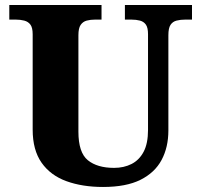

<svg xmlns="http://www.w3.org/2000/svg" viewBox="-20 -734 800 764"><path d="M390 10Q308 10 244.5 -13Q181 -36 145.5 -86.5Q110 -137 110 -218V-598Q110 -624 101 -636Q92 -648 76.5 -652Q61 -656 43 -656H17V-714H384V-656H358Q340 -656 325 -652Q310 -648 301 -635Q292 -622 292 -594V-210Q292 -127 329.5 -96.5Q367 -66 434 -66Q473 -66 503.5 -81.5Q534 -97 551.5 -130Q569 -163 569 -217V-598Q569 -624 560.5 -636Q552 -648 537 -652Q522 -656 503 -656H477V-714H744V-656H717Q698 -656 682.5 -652Q667 -648 658.5 -635Q650 -622 650 -594V-215Q650 -148 623 -97.5Q596 -47 539 -18.5Q482 10 390 10Z"/></svg>

Font: Noto Rashi Hebrew ExtraBold
Style: Regular
Weight: 800
Version: Version 1.006